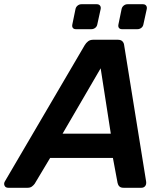

<svg xmlns="http://www.w3.org/2000/svg" viewBox="-65 -888 782 908"><path d="M-26 0Q-39 0 -43.5 -10Q-48 -20 -42 -30L336 -675Q342 -685 351.5 -692.5Q361 -700 376 -700H492Q507 -700 514 -692.5Q521 -685 522 -675L626 -30Q628 -16 621.5 -8Q615 0 604 0H519Q506 0 499.5 -6.5Q493 -13 491 -23L469 -141H172L99 -19Q94 -12 86 -6Q78 0 66 0ZM231 -256H459L411 -565ZM512 -750Q502 -750 497.5 -756Q493 -762 495 -772L510 -845Q512 -855 520 -861.5Q528 -868 538 -868H611Q621 -868 626 -861.5Q631 -855 629 -845L613 -772Q611 -762 603 -756Q595 -750 585 -750ZM294 -750Q284 -750 279.5 -756Q275 -762 277 -772L292 -845Q294 -855 302 -861.5Q310 -868 320 -868H393Q403 -868 408 -861.5Q413 -855 411 -845L395 -772Q393 -762 385 -756Q377 -750 367 -750Z"/></svg>

Font: Rubik Medium
Style: Italic
Weight: 500
Italic angle: -12°
Designer: Hubert and Fischer
Foundry: Hubert and Fischer
Version: Version 2.300;gftools[0.9.30]